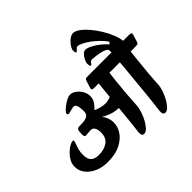

<svg xmlns="http://www.w3.org/2000/svg" viewBox="-205 -1209 1505 1505"><g transform="rotate(-45 547.5 -456.0)"><path d="M37 -182Q37 -138 64.5 -102Q92 -66 140 -45Q188 -24 248 -24Q332 -24 388 -52Q444 -80 472 -122.5Q500 -165 500 -210Q500 -238 490.5 -263.5Q481 -289 466 -307Q493 -290 528.5 -277.5Q564 -265 608 -263Q602 -197 596.5 -142Q591 -87 587 -58Q584 -38 582.5 -20Q581 -2 586 9.5Q591 21 607 21Q624 21 643.5 1Q663 -19 680 -50Q697 -81 708 -114.5Q719 -148 721 -174Q725 -246 730.5 -312.5Q736 -379 742 -431Q748 -483 751 -511H867Q864 -473 859 -423Q854 -373 849 -319Q844 -265 839 -214Q834 -163 829.5 -122Q825 -81 822 -58Q819 -38 817.5 -20Q816 -2 821 9.5Q826 21 842 21Q859 21 878.5 1Q898 -19 915 -50Q932 -81 943.5 -114.5Q955 -148 956 -174Q960 -246 966 -312.5Q972 -379 978 -431Q984 -483 987 -511H1030Q1049 -511 1059.5 -512.5Q1070 -514 1075 -530L1094 -590Q1101 -612 1073 -612H1004Q1001 -645 984.5 -687Q968 -729 941.5 -772.5Q915 -816 884.5 -852Q854 -888 823.5 -910.5Q793 -933 767 -933Q754 -933 737.5 -923Q721 -913 706 -897Q691 -881 681.5 -864Q672 -847 672 -833Q672 -825 674.5 -816Q677 -807 682 -807Q687 -807 693 -814.5Q699 -822 706.5 -828.5Q714 -835 721 -835Q735 -835 760 -823.5Q785 -812 814.5 -791Q844 -770 873 -742Q902 -714 924 -682L908 -668Q886 -694 855.5 -718Q825 -742 795 -757Q765 -772 744 -772Q729 -772 713.5 -756Q698 -740 688 -719Q678 -698 678 -682Q678 -672 680.5 -662.5Q683 -653 689 -653Q694 -653 699 -660.5Q704 -668 710.5 -675Q717 -682 725 -682Q733 -682 757 -679.5Q781 -677 808.5 -671.5Q836 -666 855.5 -656.5Q875 -647 875 -632Q875 -627 875 -621.5Q875 -616 875 -612H628Q605 -612 594.5 -611Q584 -610 579 -593L560 -533Q553 -511 581 -511H632L619 -375Q577 -357 534.5 -364Q492 -371 461 -387Q483 -406 499.5 -431.5Q516 -457 516 -488Q516 -519 499.5 -546.5Q483 -574 459 -591Q435 -608 412 -608Q396 -608 375 -598Q354 -588 333.5 -573Q313 -558 299.5 -543.5Q286 -529 286 -520Q286 -509 299 -509Q306 -509 318.5 -512.5Q331 -516 344 -519Q357 -522 364 -522Q378 -522 385 -509.5Q392 -497 394.5 -478Q397 -459 397 -440Q397 -412 382 -399.5Q367 -387 342.5 -384Q318 -381 289 -381Q271 -381 264 -370.5Q257 -360 257 -320Q257 -306 260.5 -299.5Q264 -293 274 -293Q287 -293 299.5 -295Q312 -297 328 -297Q348 -297 358 -285Q368 -273 371 -256.5Q374 -240 374 -226Q374 -168 335.5 -140.5Q297 -113 239 -113Q202 -113 182.5 -125.5Q163 -138 156 -158Q149 -178 149 -202Q149 -231 155.5 -255.5Q162 -280 169 -298Q176 -316 177.5 -326.5Q179 -337 168 -337Q157 -337 135.5 -325.5Q114 -314 91.5 -292.5Q69 -271 53 -243.5Q37 -216 37 -182Z"/></g></svg>

Font: Alkatra Medium
Style: Regular
Weight: 500
Designer: Suman Bhandary
Version: Version 1.100;gftools[0.9.22]